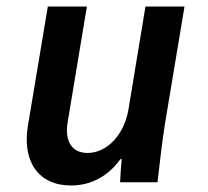

<svg xmlns="http://www.w3.org/2000/svg" viewBox="-20 -560 640 590"><path d="M487 -180 547 -540H427L375 -225C362 -146 309 -90 249 -90C201 -90 178 -126 188 -185L247 -540H127L66 -175C47 -63 99 10 198 10C260 10 313 -19 350 -71H354C352 -48 350 -25 349 0H464C471 -63 479 -129 487 -180Z"/></svg>

Font: CommitMono
Style: Bold Italic
Weight: 700
Monospace: yes
Designer: Eigil Nikolajsen
Foundry: Eigil Nikolajsen
Version: Version 1.143